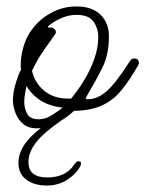

<svg xmlns="http://www.w3.org/2000/svg" viewBox="-20 -374 450 594"><path d="M94 23Q67 23 51 9Q35 -5 27.5 -25.5Q20 -46 20 -64Q20 -88 29 -117.5Q38 -147 45 -158Q45 -161 44.5 -164.5Q44 -168 44 -171Q44 -198 52 -227Q61 -261 84 -289.5Q107 -318 141.5 -336Q176 -354 217 -354Q265 -354 291 -328.5Q317 -303 317 -262Q317 -205 296.5 -164Q276 -123 253 -85Q249 -77 246 -72Q243 -67 252 -67Q281 -67 309 -91Q337 -115 380 -182Q383 -187 386 -190Q389 -193 395 -193H397Q408 -193 410 -180Q410 -177 408 -173Q383 -129 357.5 -97Q332 -65 297 -48.5Q262 -32 209 -31Q188 -11 157.5 6Q127 23 94 23ZM190 -69H200Q221 -94 240.5 -126Q260 -158 272 -192.5Q284 -227 284 -258Q284 -287 269 -307.5Q254 -328 217 -328Q192 -328 168.5 -317.5Q145 -307 128 -292L131 -288Q133 -289 137 -289Q143 -289 148 -284.5Q153 -280 153 -275Q153 -272 152 -270Q151 -268 149 -266Q132 -241 116 -219Q100 -197 86 -169Q83 -162 79 -155Q87 -118 116.5 -93.5Q146 -69 190 -69ZM100 -5Q120 -5 140 -17.5Q160 -30 174 -41Q98 -49 62 -108Q61 -101 58 -87Q55 -73 55 -59Q55 -39 64 -22Q73 -5 100 -5ZM229 139Q217 163 189 181.5Q161 200 125 200Q85 200 61 181.5Q37 163 37 130Q37 93 67.5 58Q98 23 156 -10L168 0Q113 38 90.5 68Q68 98 68 127Q68 175 126 175Q183 175 209 136Q216 125 222 125Q230 125 230.5 129.5Q231 134 229 139Z"/></svg>

Font: Ms Madi
Style: Regular
Weight: 400
Designer: Robert E. Leuschke
Foundry: Robert E. Leuschke
Version: Version 1.010; ttfautohint (v1.8.3)